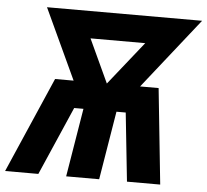

<svg xmlns="http://www.w3.org/2000/svg" viewBox="-52 -790 912 846"><g transform="rotate(5 404.0 -367.5)"><path d="M1 0 185 -423H267L122 -735H808L561 -423H643L687 0H540L508 -303H467L417 0H271L321 -303H280L148 0ZM414 -423 567 -615H325Z"/></g></svg>

Font: Iosevka Aile Heavy
Style: Italic
Weight: 900
Italic angle: -9°
Designer: Belleve Invis
Foundry: Belleve Invis
Version: Version 31.1.0; ttfautohint (v1.8.4)